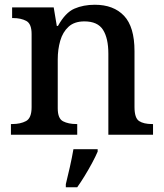

<svg xmlns="http://www.w3.org/2000/svg" viewBox="-20 -567 691 808"><path d="M26 0V-45H32Q66 -45 89.5 -57.5Q113 -70 113 -116V-424Q113 -467 90.5 -479Q68 -491 35 -491H31V-536H206L219 -458H224Q255 -514 293 -530.5Q331 -547 379 -547Q458 -547 502 -500.5Q546 -454 546 -352V-117Q546 -70 565.5 -57.5Q585 -45 619 -45H624V0H436V-341Q436 -406 413.5 -441.5Q391 -477 335 -477Q293 -477 268.5 -454.5Q244 -432 233.5 -395.5Q223 -359 223 -317V-111Q223 -68 245.5 -56.5Q268 -45 301 -45H305V0ZM257 208Q265 176 274 136Q283 96 289 61H391V71Q382 92 367.5 119Q353 146 336.5 173Q320 200 305 221H257Z"/></svg>

Font: Noto Serif NP Hmong Medium
Style: Regular
Weight: 500
Designer: Dalton Maag Ltd
Foundry: Dalton Maag Ltd
Version: Version 1.001; ttfautohint (v1.8.4.7-5d5b)